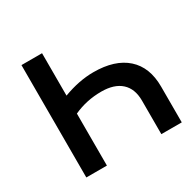

<svg xmlns="http://www.w3.org/2000/svg" viewBox="-143 -799 967 953"><g transform="rotate(-30 341.0 -322.0)"><path d="M638 -205V0H521V-192Q521 -260 481.5 -296Q442 -332 368 -332Q283 -332 209 -298V0H91V-644H209V-401Q300 -435 382 -435Q505 -435 571.5 -375.5Q638 -316 638 -205Z"/></g></svg>

Font: Montserrat Ace
Style: Bold
Weight: 600
Designer: Julieta Ulanovsky
Foundry: Julieta Ulanovsky
Version: Version 1